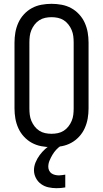

<svg xmlns="http://www.w3.org/2000/svg" viewBox="-20 -763 540 1006"><path d="M250 8Q223 8 196.5 3Q170 -2 147 -14.5Q124 -27 105.5 -47Q87 -67 76 -91.5Q65 -116 60.5 -142Q56 -168 56 -195V-540Q56 -567 60.5 -593Q65 -619 76 -643.5Q87 -668 105.5 -688Q124 -708 147 -720.5Q170 -733 196.5 -738Q223 -743 250 -743Q277 -743 303.5 -738Q330 -733 353 -720.5Q376 -708 394.5 -688Q413 -668 424 -643.5Q435 -619 439.5 -593Q444 -567 444 -540V-195Q444 -168 439.5 -142Q435 -116 424 -91.5Q413 -67 394.5 -47Q376 -27 353 -14.5Q330 -2 303.5 3Q277 8 250 8ZM250 -62Q267 -62 283.5 -65.5Q300 -69 314 -78Q328 -87 338.5 -100.5Q349 -114 355.5 -129.5Q362 -145 364 -161.5Q366 -178 366 -195V-540Q366 -557 364 -573.5Q362 -590 355.5 -605.5Q349 -621 338.5 -634.5Q328 -648 314 -657Q300 -666 283.5 -669.5Q267 -673 250 -673Q233 -673 216.5 -669.5Q200 -666 186 -657Q172 -648 161.5 -634.5Q151 -621 144.5 -605.5Q138 -590 136 -573.5Q134 -557 134 -540V-195Q134 -178 136 -161.5Q138 -145 144.5 -129.5Q151 -114 161.5 -100.5Q172 -87 186 -78Q200 -69 216.5 -65.5Q233 -62 250 -62ZM276 223Q255 223 234 218.5Q213 214 195.5 201.5Q178 189 168 169.5Q158 150 158 129Q158 108 166.5 87.5Q175 67 188 49.5Q201 32 217 17.5Q233 3 252 -8H300V0Q286 9 274.5 21.5Q263 34 254.5 48.5Q246 63 239.5 78.5Q233 94 233 111Q233 121 237.5 130.5Q242 140 250 145.5Q258 151 268.5 153.5Q279 156 289 156Q297 156 305.5 154.5Q314 153 322 152V219Q311 221 299.5 222Q288 223 276 223Z"/></svg>

Font: Iosevka Term SS14
Style: Regular
Weight: 400
Monospace: yes
Designer: Belleve Invis
Foundry: Belleve Invis
Version: Version 24.1.1; ttfautohint (v1.8.4)